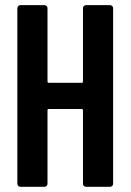

<svg xmlns="http://www.w3.org/2000/svg" viewBox="-20 -720 503 740"><path d="M299.8 -688Q299.8 -693.4 303.2 -696.8Q306.6 -700.2 312 -700.2H403.8Q409.2 -700.2 412.6 -696.8Q416 -693.4 416 -688V-12.2Q416 -6.8 412.6 -3.4Q409.2 0 403.8 0H312Q306.6 0 303.2 -3.4Q299.8 -6.8 299.8 -12.2V-294.9Q299.8 -299.8 294.9 -299.8H168Q163.1 -299.8 163.1 -294.9V-12.2Q163.1 -6.8 159.7 -3.4Q156.2 0 150.9 0H59.1Q53.7 0 50.3 -3.4Q46.9 -6.8 46.9 -12.2V-688Q46.9 -693.4 50.3 -696.8Q53.7 -700.2 59.1 -700.2H150.9Q156.2 -700.2 159.7 -696.8Q163.1 -693.4 163.1 -688V-405.8Q163.1 -400.9 168 -400.9H294.9Q299.8 -400.9 299.8 -405.8Z"/></svg>

Font: Barlow Condensed SemiBold
Style: Regular
Weight: 600
Width: 3
Designer: Jeremy Tribby
Foundry: Tribby Type
Version: Version 1.422;hotconv 1.0.109;makeotfexe 2.5.65596